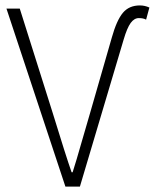

<svg xmlns="http://www.w3.org/2000/svg" viewBox="-20 -691 573 711"><path d="M498 -670.9Q516.1 -670.9 533.2 -663.1L521 -618.2Q511.2 -624 494.1 -624Q477.1 -624 463.9 -606Q450.7 -587.9 438 -544.9L275.9 0H222.2L3.9 -659.2H53.2L174.8 -273.9Q223.6 -114.7 245.1 -53.2H249Q262.2 -94.2 282.2 -164.6Q302.2 -234.9 314 -273.9L394 -551.8Q412.1 -616.2 435.1 -643.6Q458 -670.9 498 -670.9Z"/></svg>

Font: SourceSansPro-Light
Style: Regular
Weight: 300
Designer: Paul D. Hunt
Foundry: Adobe Systems Incorporated
Version: Version 2.020;PS 2.0;hotconv 1.0.86;makeotf.lib2.5.63406